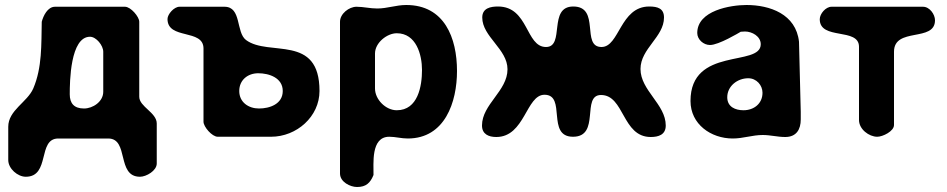

<svg xmlns="http://www.w3.org/2000/svg" viewBox="-20 -547 3788 768"><path d="M147 -460C145 -370 149 -277 113 -193C89 -138 13 -106 13 -40V93C13 128 51 160 83 160C182 160 129 7 213 7H413C497 7 445 160 540 160C565 160 607 136 607 107V-53C607 -97 537 -120 537 -160V-460C537 -480 503 -520 480 -520H200C170 -520 153 -483 147 -460ZM259 -170C259 -220 261 -400 340 -400C365 -400 393 -365 393 -340V-180C393 -140 351 -113 316 -113C276 -113 259 -134 259 -170Z M650 -471C650 -387 794 -433 794 -353V-60C794 -40 828 0 851 0H1064C1167 0 1258 -81 1258 -183C1258 -413 1055 -319 964 -387C923 -418 947 -520 878 -520H698C676 -520 650 -490 650 -471ZM937 -183C937 -227 971 -254 1013 -254C1056 -254 1111 -236 1111 -183C1111 -131 1059 -113 1016 -113C974 -113 937 -138 937 -183Z M1406 -520C1376 -520 1340 -492 1340 -460V147C1340 181 1381 201 1408 201C1444 201 1461 185 1474 153C1475 109 1462 0 1537 0C1562 0 1585 7 1611 7C1760 7 1808 -139 1808 -263C1808 -395 1758 -527 1605 -527C1564 -527 1529 -513 1489 -513C1460 -513 1434 -520 1406 -520ZM1567 -414C1645 -414 1668 -328 1668 -267C1668 -203 1652 -106 1567 -106C1523 -106 1480 -149 1480 -193V-333C1480 -376 1528 -414 1567 -414Z M1908 -45C1908 -10 1935 1 1965 1C2080 1 2084 -168 2158 -168C2247 -168 2164 0 2272 0C2383 0 2304 -167 2384 -167C2478 -167 2468 1 2583 1C2614 1 2643 -8 2643 -45C2643 -130 2542 -185 2542 -271C2542 -353 2636 -399 2636 -477C2636 -513 2611 -521 2577 -521C2460 -521 2458 -359 2386 -359C2303 -359 2383 -521 2273 -521C2171 -521 2241 -359 2164 -359C2082 -359 2095 -521 1972 -521C1943 -521 1909 -515 1909 -477C1909 -400 2010 -351 2010 -270C2010 -183 1908 -130 1908 -45Z M2742 -143C2742 -50 2824 7 2911 7C2953 7 2989 -7 3031 -7C3062 -7 3090 1 3121 1C3166 1 3183 -30 3183 -69V-100C3182 -142 3177 -338 3176 -380C3164 -491 3059 -527 2966 -527C2902 -527 2769 -505 2769 -415C2769 -389 2794 -367 2820 -367C2855 -367 2936 -416 2943 -420C2945 -420 2957 -421 2960 -421C2988 -421 3023 -402 3023 -370C3023 -278 2742 -362 2742 -143ZM2889 -158C2889 -202 2929 -234 2973 -234C3006 -234 3030 -206 3030 -176C3030 -132 2995 -106 2954 -106C2922 -106 2889 -119 2889 -158Z M3259 -470C3259 -385 3416 -438 3416 -360V-67C3416 -30 3456 0 3489 0C3511 0 3556 -22 3556 -47V-340C3556 -440 3720 -377 3720 -466C3720 -489 3699 -520 3672 -520H3306C3283 -520 3259 -492 3259 -470Z"/></svg>

Font: Asimov Print
Style: Regular
Weight: 500
Designer: Google
Version: Version 2.000980: 2014